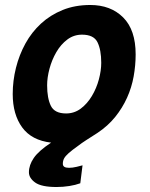

<svg xmlns="http://www.w3.org/2000/svg" viewBox="-20 -560 600 770"><path d="M207 190Q146 190 121 172Q96 154 96 131Q96 102 115.5 73.5Q135 45 185 12Q107 3 69 -49Q31 -101 31 -183Q31 -236 44 -288Q57 -340 82 -385.5Q107 -431 144.5 -465.5Q182 -500 231.5 -520Q281 -540 342 -540Q424 -540 474 -490Q524 -440 524 -342Q524 -298 516 -253.5Q508 -209 489.5 -168Q471 -127 442 -91Q413 -55 371 -27Q346 -11 326.5 1.5Q307 14 293 25Q269 42 255.5 54Q242 66 237 75.5Q232 85 232 97Q232 105 238 109Q244 113 257 113Q271 113 287.5 109Q304 105 311 103L302 175Q283 182 258 186Q233 190 207 190ZM245 -105Q278 -105 304 -124.5Q330 -144 348.5 -175Q367 -206 376.5 -241.5Q386 -277 386 -308Q386 -360 371 -390.5Q356 -421 309 -421Q276 -421 250 -401.5Q224 -382 206 -351Q188 -320 178.5 -284.5Q169 -249 169 -218Q169 -166 184 -135.5Q199 -105 245 -105Z"/></svg>

Font: Ubuntu Sans Mono
Style: Bold Italic
Weight: 700
Italic angle: -13.5°
Monospace: yes
Designer: Dalton Maag Ltd
Foundry: Dalton Maag Ltd
Version: Version 1.006